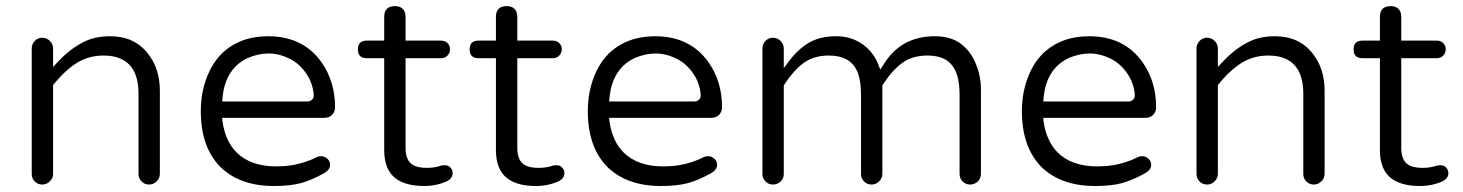

<svg xmlns="http://www.w3.org/2000/svg" viewBox="-20 -620 4885 641"><path d="M157.2 -39.1V-335.9Q197.3 -385.7 236.8 -410.2Q276.4 -434.6 326.2 -434.6Q396.5 -434.6 424.8 -386.7Q442.4 -356.4 442.4 -306.6V-39.1Q442.4 -24.4 452.6 -14.2Q462.9 -3.9 477.5 -3.9Q492.2 -3.9 502.9 -14.6Q513.7 -25.4 513.7 -39.1V-316.4Q513.7 -391.6 473.6 -441.4Q428.7 -499 347.7 -499Q294.9 -499 256.8 -478.5Q212.9 -456.1 173.8 -414.1L157.2 -396.5V-458Q157.2 -472.7 146.5 -483.4Q135.7 -494.1 121.1 -494.1Q106.4 -494.1 96.2 -483.4Q85.9 -472.7 85.9 -458V-39.1Q85.9 -24.4 96.2 -14.2Q106.4 -3.9 121.1 -3.9Q135.7 -3.9 146.5 -14.6Q157.2 -25.4 157.2 -39.1Z M1082 -69.3Q1082 -82 1073.2 -89.8Q1063.5 -98.6 1051.8 -98.6Q1043.9 -98.6 1038.1 -95.7Q985.4 -69.3 927.7 -65.4Q916 -64.5 902.3 -64.5Q816.4 -64.5 769.5 -111.3Q731.4 -150.4 722.7 -215.8L721.7 -226.6H1062.5Q1079.1 -226.6 1088.9 -236.8Q1098.6 -247.1 1098.6 -261.7Q1098.6 -348.6 1052.7 -413.1Q991.2 -499 875 -499Q779.3 -499 718.8 -439.5Q672.9 -392.6 656.2 -312.5Q650.4 -281.2 650.4 -249Q650.4 -128.9 715.8 -62.5Q781.2 1 894.5 1Q949.2 1 984.9 -8.8Q1020.5 -18.6 1060.5 -41Q1082 -52.7 1082 -69.3ZM1024.4 -324.2Q1026.4 -315.4 1026.9 -309.6Q1027.3 -303.7 1027.3 -300.8Q1027.3 -293 1021.5 -287.1Q1015.6 -281.2 1005.9 -281.2H721.7Q723.6 -302.7 725.6 -314Q727.5 -325.2 730.5 -335Q749 -398.4 805.7 -425.8Q805.7 -425.8 805.7 -425.8Q841.8 -441.4 876.5 -441.4Q911.1 -441.4 945.3 -424.8Q979.5 -408.2 1002 -375Q1017.6 -353.5 1024.4 -324.2Z M1204.1 -425.8H1262.7V-119.1Q1262.7 -61.5 1292 -32.2Q1325.2 1 1396.5 1Q1437.5 1 1473.6 -15.6Q1491.2 -25.4 1491.2 -42Q1491.2 -55.7 1479.5 -64.5Q1472.7 -68.4 1464.8 -68.4Q1460 -68.4 1452.1 -67.4Q1450.2 -65.4 1447.3 -65.4Q1427.7 -59.6 1406.2 -59.6Q1366.2 -59.6 1350.1 -75.7Q1334 -91.8 1334 -127V-425.8H1453.1Q1465.8 -425.8 1474.1 -434.6Q1482.4 -443.4 1482.4 -455.6Q1482.4 -467.8 1474.1 -476.1Q1465.8 -484.4 1453.1 -484.4H1334V-563.5Q1334 -581.1 1324.7 -590.3Q1315.4 -599.6 1298.8 -599.6Q1262.7 -599.6 1262.7 -563.5V-484.4H1204.1Q1174.8 -484.4 1174.8 -455.1Q1174.8 -425.8 1204.1 -425.8Z M1577.1 -425.8H1635.7V-119.1Q1635.7 -61.5 1665 -32.2Q1698.2 1 1769.5 1Q1810.5 1 1846.7 -15.6Q1864.3 -25.4 1864.3 -42Q1864.3 -55.7 1852.5 -64.5Q1845.7 -68.4 1837.9 -68.4Q1833 -68.4 1825.2 -67.4Q1823.2 -65.4 1820.3 -65.4Q1800.8 -59.6 1779.3 -59.6Q1739.3 -59.6 1723.1 -75.7Q1707 -91.8 1707 -127V-425.8H1826.2Q1838.9 -425.8 1847.2 -434.6Q1855.5 -443.4 1855.5 -455.6Q1855.5 -467.8 1847.2 -476.1Q1838.9 -484.4 1826.2 -484.4H1707V-563.5Q1707 -581.1 1697.8 -590.3Q1688.5 -599.6 1671.9 -599.6Q1635.7 -599.6 1635.7 -563.5V-484.4H1577.1Q1547.9 -484.4 1547.9 -455.1Q1547.9 -425.8 1577.1 -425.8Z M2374 -69.3Q2374 -82 2365.2 -89.8Q2355.5 -98.6 2343.8 -98.6Q2335.9 -98.6 2330.1 -95.7Q2277.3 -69.3 2219.7 -65.4Q2208 -64.5 2194.3 -64.5Q2108.4 -64.5 2061.5 -111.3Q2023.4 -150.4 2014.6 -215.8L2013.7 -226.6H2354.5Q2371.1 -226.6 2380.9 -236.8Q2390.6 -247.1 2390.6 -261.7Q2390.6 -348.6 2344.7 -413.1Q2283.2 -499 2167 -499Q2071.3 -499 2010.7 -439.5Q1964.8 -392.6 1948.2 -312.5Q1942.4 -281.2 1942.4 -249Q1942.4 -128.9 2007.8 -62.5Q2073.2 1 2186.5 1Q2241.2 1 2276.9 -8.8Q2312.5 -18.6 2352.5 -41Q2374 -52.7 2374 -69.3ZM2316.4 -324.2Q2318.4 -315.4 2318.8 -309.6Q2319.3 -303.7 2319.3 -300.8Q2319.3 -293 2313.5 -287.1Q2307.6 -281.2 2297.9 -281.2H2013.7Q2015.6 -302.7 2017.6 -314Q2019.5 -325.2 2022.5 -335Q2041 -398.4 2097.7 -425.8Q2097.7 -425.8 2097.7 -425.8Q2133.8 -441.4 2168.5 -441.4Q2203.1 -441.4 2237.3 -424.8Q2271.5 -408.2 2293.9 -375Q2309.6 -353.5 2316.4 -324.2Z M3100.6 -499Q2987.3 -499 2929.7 -404.3L2918.9 -387.7L2912.1 -405.3Q2895.5 -447.3 2858.4 -473.1Q2821.3 -499 2771.5 -499Q2717.8 -499 2680.7 -477.5Q2643.6 -455.1 2614.3 -416L2596.7 -392.6V-458Q2596.7 -472.7 2585.9 -483.4Q2575.2 -494.1 2560.5 -494.1Q2545.9 -494.1 2535.6 -483.4Q2525.4 -472.7 2525.4 -458V-39.1Q2525.4 -24.4 2535.6 -14.2Q2545.9 -3.9 2560.5 -3.9Q2575.2 -3.9 2586.9 -14.6Q2596.7 -25.4 2596.7 -39.1V-335Q2627.9 -383.8 2662.1 -409.2Q2696.3 -434.6 2747.1 -434.6Q2817.4 -434.6 2840.8 -383.8Q2854.5 -354.5 2854.5 -302.7V-39.1Q2854.5 -24.4 2864.7 -14.2Q2875 -3.9 2889.6 -3.9Q2904.3 -3.9 2915 -14.6Q2925.8 -25.4 2925.8 -39.1V-335Q2957 -383.8 2991.2 -409.2Q3025.4 -434.6 3076.2 -434.6Q3132.8 -434.6 3158.2 -402.3Q3183.6 -372.1 3183.6 -302.7V-39.1Q3183.6 -24.4 3193.8 -14.2Q3204.1 -3.9 3218.8 -3.9Q3233.4 -3.9 3245.1 -14.6Q3254.9 -25.4 3254.9 -39.1V-320.3Q3254.9 -367.2 3237.3 -408.2Q3220.7 -449.2 3187.5 -474.1Q3154.3 -499 3100.6 -499Z M3823.2 -69.3Q3823.2 -82 3814.5 -89.8Q3804.7 -98.6 3793 -98.6Q3785.2 -98.6 3779.3 -95.7Q3726.6 -69.3 3668.9 -65.4Q3657.2 -64.5 3643.6 -64.5Q3557.6 -64.5 3510.7 -111.3Q3472.7 -150.4 3463.9 -215.8L3462.9 -226.6H3803.7Q3820.3 -226.6 3830.1 -236.8Q3839.8 -247.1 3839.8 -261.7Q3839.8 -348.6 3793.9 -413.1Q3732.4 -499 3616.2 -499Q3520.5 -499 3460 -439.5Q3414.1 -392.6 3397.5 -312.5Q3391.6 -281.2 3391.6 -249Q3391.6 -128.9 3457 -62.5Q3522.5 1 3635.7 1Q3690.4 1 3726.1 -8.8Q3761.7 -18.6 3801.8 -41Q3823.2 -52.7 3823.2 -69.3ZM3765.6 -324.2Q3767.6 -315.4 3768.1 -309.6Q3768.6 -303.7 3768.6 -300.8Q3768.6 -293 3762.7 -287.1Q3756.8 -281.2 3747.1 -281.2H3462.9Q3464.8 -302.7 3466.8 -314Q3468.8 -325.2 3471.7 -335Q3490.2 -398.4 3546.9 -425.8Q3546.9 -425.8 3546.9 -425.8Q3583 -441.4 3617.7 -441.4Q3652.3 -441.4 3686.5 -424.8Q3720.7 -408.2 3743.2 -375Q3758.8 -353.5 3765.6 -324.2Z M4045.9 -39.1V-335.9Q4085.9 -385.7 4125.5 -410.2Q4165 -434.6 4214.8 -434.6Q4285.2 -434.6 4313.5 -386.7Q4331.1 -356.4 4331.1 -306.6V-39.1Q4331.1 -24.4 4341.3 -14.2Q4351.6 -3.9 4366.2 -3.9Q4380.9 -3.9 4391.6 -14.6Q4402.3 -25.4 4402.3 -39.1V-316.4Q4402.3 -391.6 4362.3 -441.4Q4317.4 -499 4236.3 -499Q4183.6 -499 4145.5 -478.5Q4101.6 -456.1 4062.5 -414.1L4045.9 -396.5V-458Q4045.9 -472.7 4035.2 -483.4Q4024.4 -494.1 4009.8 -494.1Q3995.1 -494.1 3984.9 -483.4Q3974.6 -472.7 3974.6 -458V-39.1Q3974.6 -24.4 3984.9 -14.2Q3995.1 -3.9 4009.8 -3.9Q4024.4 -3.9 4035.2 -14.6Q4045.9 -25.4 4045.9 -39.1Z M4528.3 -425.8H4586.9V-119.1Q4586.9 -61.5 4616.2 -32.2Q4649.4 1 4720.7 1Q4761.7 1 4797.9 -15.6Q4815.4 -25.4 4815.4 -42Q4815.4 -55.7 4803.7 -64.5Q4796.9 -68.4 4789.1 -68.4Q4784.2 -68.4 4776.4 -67.4Q4774.4 -65.4 4771.5 -65.4Q4752 -59.6 4730.5 -59.6Q4690.4 -59.6 4674.3 -75.7Q4658.2 -91.8 4658.2 -127V-425.8H4777.3Q4790 -425.8 4798.3 -434.6Q4806.6 -443.4 4806.6 -455.6Q4806.6 -467.8 4798.3 -476.1Q4790 -484.4 4777.3 -484.4H4658.2V-563.5Q4658.2 -581.1 4648.9 -590.3Q4639.6 -599.6 4623 -599.6Q4586.9 -599.6 4586.9 -563.5V-484.4H4528.3Q4499 -484.4 4499 -455.1Q4499 -425.8 4528.3 -425.8Z"/></svg>

Font: FakePearl
Style: ExtraLight
Weight: 300
Version: Version 1.2